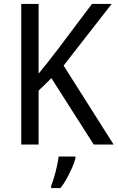

<svg xmlns="http://www.w3.org/2000/svg" viewBox="-20 -734 597 975"><path d="M557 0H456L241 -337L176 -274V0H88V-714H176V-360Q197 -386 222 -417Q247 -448 274 -484L447 -714H547L303 -401ZM363 70Q358 91 346 118Q334 145 319 172.5Q304 200 287 221H240V209Q247 192 255 165Q263 138 269 110Q275 82 278 61H363Z"/></svg>

Font: Noto Sans Telugu SemiCondensed
Style: Regular
Weight: 400
Width: 4
Designer: Jelle Bosma - Monotype Design Team
Foundry: Monotype Imaging Inc.
Version: Version 2.005; ttfautohint (v1.8.4.7-5d5b)